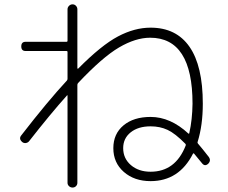

<svg xmlns="http://www.w3.org/2000/svg" viewBox="-20 -803 1040 876"><path d="M827.1 -138.7Q829.1 -142.6 826.2 -146.5Q779.3 -194.3 744.6 -210.4Q710 -226.6 667 -226.6Q610.4 -226.6 576.2 -199.2Q542 -171.9 542 -127Q542 -80.1 577.1 -49.8Q612.3 -19.5 667 -19.5Q780.3 -19.5 827.1 -138.7ZM112.3 -158.2Q106.4 -151.4 97.2 -150.4Q87.9 -149.4 81.1 -155.3Q64.5 -169.9 77.1 -185.5Q198.2 -341.8 285.2 -435.5Q288.1 -438.5 288.1 -444.3V-565.4Q288.1 -570.3 283.2 -570.3H96.7Q77.1 -570.3 77.1 -591.3Q77.1 -612.3 96.7 -612.3H283.2Q288.1 -612.3 288.1 -617.2V-760.7Q288.1 -769.5 294.9 -776.4Q301.8 -783.2 311 -783.2Q320.3 -783.2 326.7 -776.4Q333 -769.5 333 -760.7V-491.2Q333 -490.2 334.5 -489.7Q335.9 -489.3 336.9 -490.2Q442.4 -596.7 518.1 -636.7Q593.8 -676.8 667 -676.8Q784.2 -676.8 844.7 -589.4Q905.3 -502 905.3 -330.1Q905.3 -231.4 881.8 -156.2Q879.9 -151.4 882.8 -148.4Q901.4 -127 932.6 -86.9Q944.3 -70.3 929.7 -55.7Q914.1 -42 901.4 -58.6Q871.1 -95.7 865.2 -102.5Q864.3 -103.5 862.8 -103.5Q861.3 -103.5 860.4 -101.6Q796.9 23.4 667 23.4Q592.8 23.4 544.9 -18.6Q497.1 -60.5 497.1 -127Q497.1 -192.4 543.5 -231Q589.8 -269.5 667 -269.5Q757.8 -269.5 839.8 -193.4Q840.8 -192.4 842.3 -193.4Q843.8 -194.3 843.8 -196.3Q857.4 -256.8 858.4 -330.1Q858.4 -630.9 665 -630.9Q598.6 -630.9 522.9 -586.4Q447.3 -542 336.9 -424.8Q333 -420.9 333 -416V31.2Q333 40 326.7 46.4Q320.3 52.7 311 52.7Q301.8 52.7 294.9 46.4Q288.1 40 288.1 31.2V-367.2Q288.1 -370.1 285.2 -367.2Q210 -283.2 112.3 -158.2Z"/></svg>

Font: Rounded-L Mgen+ 1mn light
Style: Regular
Weight: 200
Designer: [Source Han Sans]
Ryoko NISHIZUKA  (kana & ideographs); Paul D. Hunt (Latin, Greek & Cyrillic); Wenlong ZHANG  (bopomofo
Version: Version 1.059.20150602